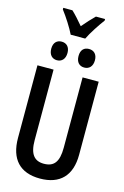

<svg xmlns="http://www.w3.org/2000/svg" viewBox="-163 -1198 826 1278"><g transform="rotate(15 250.0 -559.0)"><path d="M200 -968H300C321 -1012 364 -1077 394 -1117V-1128H331C302 -1099 282 -1078 250 -1040C221 -1074 193 -1106 169 -1128H106V-1117C139 -1074 180 -1010 200 -968ZM343 -780C377 -780 400 -803 400 -845C400 -886 377 -908 343 -908C310 -908 287 -888 287 -845C287 -802 310 -780 343 -780ZM155 -780C188 -780 211 -803 211 -845C211 -886 188 -908 155 -908C123 -908 99 -888 99 -845C99 -802 123 -780 155 -780ZM249 10C388 10 461 -68 461 -210V-714H350V-229C350 -131 318 -92 249 -92C184 -92 150 -131 150 -228V-714H39V-214C39 -67 112 10 249 10Z"/></g></svg>

Font: Noto Sans Mono ExtraCondensed SemiBold
Style: Regular
Weight: 600
Width: 2
Designer: Monotype Design Team
Foundry: Monotype Imaging Inc.
Version: Version 2.014